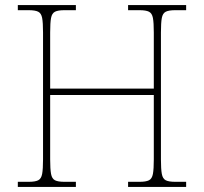

<svg xmlns="http://www.w3.org/2000/svg" viewBox="-20 -734 801 754"><path d="M50 0V-20H93Q118 -20 130 -26Q142 -32 145.5 -51Q149 -70 149 -108V-606Q149 -645 145.5 -663.5Q142 -682 130 -688Q118 -694 93 -694H50V-714H278V-694H233Q208 -694 196 -688Q184 -682 180.5 -663.5Q177 -645 177 -606V-386H584V-606Q584 -645 580.5 -663.5Q577 -682 565 -688Q553 -694 528 -694H483V-714H711V-694H668Q643 -694 631 -688Q619 -682 615.5 -663.5Q612 -645 612 -606V-108Q612 -70 615.5 -51Q619 -32 631 -26Q643 -20 668 -20H711V0H483V-20H528Q553 -20 565 -26Q577 -32 580.5 -51Q584 -70 584 -108V-361H177V-108Q177 -70 180.5 -51Q184 -32 196 -26Q208 -20 233 -20H278V0Z"/></svg>

Font: Noto Serif Devanagari Thin
Style: Regular
Weight: 100
Designer: Universal Thirst, Indian Type Foundry and the Monotype Design Team
Foundry: Monotype Imaging Inc.
Version: Version 2.004; ttfautohint (v1.8.4.7-5d5b)